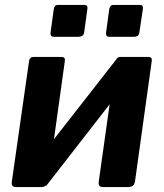

<svg xmlns="http://www.w3.org/2000/svg" viewBox="-20 -762 667 782"><path d="M336 -726 323 -632Q322 -621 315.5 -616.5Q309 -612 296 -612H202Q191 -612 188 -616.5Q185 -621 186 -630L199 -725Q202 -742 216 -742H324Q338 -742 336 -726ZM562 -726 548 -632Q547 -621 541 -616.5Q535 -612 522 -612H428Q417 -612 414 -616.5Q411 -621 412 -630L425 -725Q428 -742 442 -742H550Q564 -742 562 -726ZM244 -513 176 -24Q173 0 146 0H48Q35 0 31 -5Q27 -10 28 -21L98 -511Q100 -530 116 -530H231Q247 -530 244 -513ZM598 -513 530 -24Q528 -11 521 -5.5Q514 0 500 0H402Q389 0 385 -5Q381 -10 382 -21L451 -511Q454 -530 470 -530H585Q601 -530 598 -513ZM456 -523 529 -469 169 -6 95 -61Z"/></svg>

Font: Libre Franklin
Style: Bold Italic
Weight: 700
Italic angle: -8°
Designer: Pablo Impallari, Rodrigo Fuenzalida, Nhung Nguyen
Foundry: Impallari Type
Version: Version 3.000